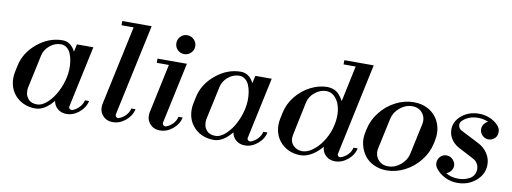

<svg xmlns="http://www.w3.org/2000/svg" viewBox="-61 -1089 3847 1442"><g transform="rotate(10 1862.5 -368.0)"><path d="M244.1 12.2Q194.8 12.2 153.3 -6.8Q111.8 -25.9 84 -61Q56.2 -95.2 47.1 -140.9Q38.1 -186.5 48.8 -235.8L58.1 -279.8Q79.1 -382.3 167.5 -455.1Q255.9 -527.8 358.9 -527.8Q391.1 -527.8 416.5 -509.5Q441.9 -491.2 457 -458L470.2 -516.1H595.2L495.1 -48.8Q492.2 -36.6 501.7 -29.3Q511.2 -22 522 -24.9Q550.8 -35.2 573.2 -59.1Q595.7 -83 602.1 -112.8H633.8Q622.6 -61 578.1 -24.4Q533.7 12.2 481.9 12.2Q442.4 12.2 415 -10.7Q387.7 -33.7 381.8 -69.8Q315.4 12.2 244.1 12.2ZM164.1 -129.9Q162.6 -122.1 162.6 -111.8Q162.6 -101.6 164.6 -88.6Q166.5 -75.7 172.9 -64Q179.2 -52.2 188.5 -42.2Q197.8 -32.2 214.1 -26.1Q230.5 -20 251 -20Q292.5 -20 333.3 -59.3Q374 -98.6 400.4 -151.9Q426.8 -205.1 438 -257.8Q444.8 -288.1 446 -320.8Q447.3 -353.5 442.4 -384.8Q437.5 -416 426.8 -440.9Q416 -465.8 396.7 -481Q377.4 -496.1 352.1 -496.1Q306.2 -496.1 267.6 -464.1Q229 -432.1 219.2 -386.2Q210.9 -347.7 191.9 -258.1Q172.9 -168.5 164.1 -129.9Z M737.8 -112.8 867.2 -715.8H774.9V-748H999L849.1 -49.8Q847.7 -37.6 856 -30Q864.3 -22.5 876 -25.9Q905.3 -36.1 927.5 -59.8Q949.7 -83.5 956.1 -112.8H987.8Q976.6 -61 932.1 -24.4Q887.7 12.2 835.9 12.2Q784.2 12.2 755.4 -24.4Q726.6 -61 737.8 -112.8Z M1097.7 -112.8 1176.8 -483.9H1084.5V-516.1H1308.6L1208.5 -49.8Q1207 -37.6 1215.6 -30Q1224.1 -22.5 1235.8 -25.9Q1265.1 -36.1 1287.1 -59.6Q1309.1 -83 1315.4 -112.8H1347.7Q1336.4 -61 1292 -24.4Q1247.6 12.2 1195.8 12.2Q1144 12.2 1115.2 -24.4Q1086.4 -61 1097.7 -112.8ZM1203.6 -655.8Q1203.6 -686 1224.6 -707Q1245.6 -728 1275.4 -728Q1304.7 -728 1326.2 -706.8Q1347.7 -685.5 1347.7 -655.8Q1347.7 -626 1326.2 -605Q1304.7 -584 1275.4 -584Q1245.1 -584 1224.4 -605Q1203.6 -626 1203.6 -655.8Z M1604.5 12.2Q1555.2 12.2 1513.7 -6.8Q1472.2 -25.9 1444.3 -61Q1416.5 -95.2 1407.5 -140.9Q1398.4 -186.5 1409.2 -235.8L1418.5 -279.8Q1439.5 -382.3 1527.8 -455.1Q1616.2 -527.8 1719.2 -527.8Q1751.5 -527.8 1776.9 -509.5Q1802.2 -491.2 1817.4 -458L1830.6 -516.1H1955.6L1855.5 -48.8Q1852.5 -36.6 1862.1 -29.3Q1871.6 -22 1882.3 -24.9Q1911.1 -35.2 1933.6 -59.1Q1956.1 -83 1962.4 -112.8H1994.1Q1982.9 -61 1938.5 -24.4Q1894 12.2 1842.3 12.2Q1802.7 12.2 1775.4 -10.7Q1748 -33.7 1742.2 -69.8Q1675.8 12.2 1604.5 12.2ZM1524.4 -129.9Q1522.9 -122.1 1522.9 -111.8Q1522.9 -101.6 1524.9 -88.6Q1526.9 -75.7 1533.2 -64Q1539.6 -52.2 1548.8 -42.2Q1558.1 -32.2 1574.5 -26.1Q1590.8 -20 1611.3 -20Q1652.8 -20 1693.6 -59.3Q1734.4 -98.6 1760.7 -151.9Q1787.1 -205.1 1798.3 -257.8Q1805.2 -288.1 1806.4 -320.8Q1807.6 -353.5 1802.7 -384.8Q1797.9 -416 1787.1 -440.9Q1776.4 -465.8 1757.1 -481Q1737.8 -496.1 1712.4 -496.1Q1666.5 -496.1 1627.9 -464.1Q1589.4 -432.1 1579.6 -386.2Q1571.3 -347.7 1552.2 -258.1Q1533.2 -168.5 1524.4 -129.9Z M2266.1 12.2Q2216.8 12.2 2175.5 -6.8Q2134.3 -25.9 2106.4 -61Q2078.6 -95.2 2069.6 -140.9Q2060.5 -186.5 2071.3 -235.8L2080.6 -279.8Q2094.7 -347.2 2140.1 -404.3Q2185.5 -461.4 2249.8 -494.6Q2314 -527.8 2381.3 -527.8Q2427.2 -524.9 2453.4 -504.2Q2479.5 -483.4 2502.4 -441.9L2560.5 -715.8H2468.3V-748H2692.4L2543.5 -48.8Q2540.5 -38.6 2549.3 -29.8Q2559.1 -21.5 2569.3 -25.9Q2599.1 -36.1 2621.6 -59.6Q2644 -83 2650.4 -112.8H2682.1Q2670.9 -61 2626.5 -24.4Q2582 12.2 2530.3 12.2Q2487.3 12.2 2459.5 -14.2Q2431.6 -40.5 2429.2 -81.1Q2393.6 -37.6 2350.8 -12.7Q2308.1 12.2 2266.1 12.2ZM2186.5 -129.9Q2176.3 -81.1 2203.9 -50.5Q2231.4 -20 2273.4 -20Q2320.8 -20 2369.1 -62Q2408.7 -95.7 2438.2 -147.2Q2467.8 -198.7 2480.5 -257.8Q2493.2 -318.4 2485.8 -369.6Q2478.5 -420.9 2453.1 -454.1Q2422.4 -496.1 2374.5 -496.1Q2332 -496.1 2291.5 -464.8Q2251 -433.6 2240.2 -386.2Z M2923.8 12.2Q2870.6 12.2 2826.7 -8.3Q2782.7 -28.8 2755.9 -64Q2729 -99.1 2717.5 -146.5Q2706.1 -193.8 2718.8 -248L2723.1 -268.1Q2738.3 -338.9 2785.6 -398.7Q2833 -458.5 2900.1 -493.2Q2967.3 -527.8 3038.1 -527.8Q3108.9 -527.8 3161.6 -493.2Q3214.4 -458.5 3236.3 -398.7Q3258.3 -338.9 3243.2 -268.1L3238.8 -248Q3223.6 -177.2 3176.3 -117.2Q3128.9 -57.1 3061.8 -22.5Q2994.6 12.2 2923.8 12.2ZM2834 -142.1Q2823.2 -91.8 2851.3 -55.9Q2879.4 -20 2930.2 -20Q2981 -20 3024.2 -55.9Q3067.4 -91.8 3078.1 -142.1L3127.9 -374Q3138.7 -424.3 3110.6 -460.2Q3082.5 -496.1 3031.7 -496.1Q2981 -496.1 2937.7 -460.2Q2894.5 -424.3 2883.8 -374Z M3463.9 12.2Q3412.6 12.2 3368.7 -9.5Q3324.7 -31.2 3296.9 -67.9Q3280.3 -88.9 3283.2 -116Q3286.1 -143.1 3306.2 -161.1Q3327.6 -179.2 3355.2 -176.8Q3382.8 -174.3 3400.9 -152.8Q3418.5 -130.9 3418 -109.1Q3417.5 -87.4 3403.8 -69.8Q3390.1 -52.2 3369.1 -44.9Q3410.6 -20 3463.9 -20Q3509.3 -20 3544.9 -38.1Q3575.2 -51.8 3587.2 -82.3Q3599.1 -112.8 3588.1 -143.3Q3577.1 -173.8 3547.9 -188L3444.8 -242.2Q3401.4 -261.7 3375.7 -297.1Q3350.1 -332.5 3350.1 -375Q3350.1 -438.5 3404.3 -483.2Q3458.5 -527.8 3535.2 -527.8Q3579.1 -527.8 3617.9 -511.7Q3656.7 -495.6 3682.1 -467.8Q3691.9 -459 3698.5 -442.9Q3705.1 -426.8 3702.4 -404.8Q3699.7 -382.8 3682.1 -367.2Q3661.1 -348.6 3633.3 -350.3Q3605.5 -352.1 3586.9 -373Q3569.8 -393.1 3569.8 -415.8Q3569.8 -438.5 3582 -455.3Q3594.2 -472.2 3611.8 -480Q3573.7 -496.1 3535.2 -496.1Q3461.4 -496.1 3415 -451.2Q3399.9 -436 3403.1 -414.6Q3406.2 -393.1 3424.8 -381.8L3564.9 -310.1Q3609.9 -287.6 3636.5 -247.8Q3663.1 -208 3663.1 -161.1Q3663.1 -88.9 3604.7 -38.3Q3546.4 12.2 3463.9 12.2Z"/></g></svg>

Font: Fin Serif Display
Style: Italic
Weight: 400
Italic angle: -12°
Designer: J. Blake Harris
Version: Version 1.006;FEAKit 1.0